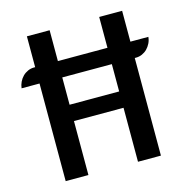

<svg xmlns="http://www.w3.org/2000/svg" viewBox="-108 -844 927 948"><g transform="rotate(-15 355.5 -370.0)"><path d="M112.3 -499H20.5Q22.5 -516.1 29.8 -531.2Q37.1 -546.4 48.6 -557.9Q60.1 -569.3 75 -575.9Q89.8 -582.5 106 -582.5H112.3V-740.2H228.5V-582.5H481.9V-740.2H599.1V-582.5H690.9Q689.5 -565.4 681.9 -550Q674.3 -534.7 663.1 -523.4Q651.9 -512.2 637 -505.6Q622.1 -499 606 -499H599.1V0H481.9V-275.9H228.5V0H112.3ZM481.9 -359.4V-499H228.5V-359.4Z"/></g></svg>

Font: Atomic Age
Style: Regular
Weight: 400
Designer: James Grieshaber
Foundry: James Grieshaber
Version: Version 1.008; ttfautohint (v1.4.1) -l 6 -r 46 -G 0 -x 0 -H 